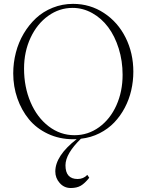

<svg xmlns="http://www.w3.org/2000/svg" viewBox="-20 -696 747 978"><path d="M353 13.2Q282.7 13.2 224.1 -14.4Q165.5 -42 127.4 -88.4Q89.4 -134.8 68.4 -195.1Q47.4 -255.4 47.4 -322.3Q47.4 -376 60.8 -428Q74.2 -480 100.6 -524.7Q127 -569.3 163.3 -603.3Q199.7 -637.2 248.5 -656.7Q297.4 -676.3 352.1 -676.3Q439 -676.3 509.8 -629.6Q580.6 -583 619.9 -504.2Q659.2 -425.3 659.2 -331.1Q659.2 -282.2 648.4 -235.6Q637.7 -189 615.5 -147Q593.3 -105 561.8 -72Q530.3 -39.1 486.8 -17.1Q443.4 4.9 392.1 10.7Q313.5 87.4 313.5 146Q313.5 215.8 375.5 215.8Q404.8 215.8 424.8 194.8L434.6 209.5Q411.6 238.3 391.4 250Q371.1 261.7 340.3 261.7Q306.6 261.7 284.2 236.3Q261.7 210.9 261.7 177.7Q261.7 97.2 370.6 12.7Q364.7 13.2 353 13.2ZM359.4 -7.3Q428.7 -7.3 485.1 -48.3Q541.5 -89.4 573 -159.7Q604.5 -230 604.5 -314.9Q604.5 -385.7 584.7 -449Q564.9 -512.2 531 -557.6Q497.1 -603 449.7 -629.4Q402.3 -655.8 349.6 -655.8Q282.2 -655.8 225.6 -615.2Q168.9 -574.7 135.7 -503.7Q102.5 -432.6 102.5 -346.7Q102.5 -252.9 135.7 -175.3Q168.9 -97.7 228 -52.5Q287.1 -7.3 359.4 -7.3Z"/></svg>

Font: Elstob ExtraLight
Style: Regular
Weight: 200
Designer: Peter S. Baker
Version: Version 1.015